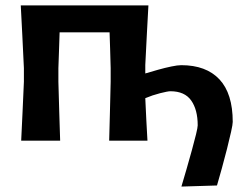

<svg xmlns="http://www.w3.org/2000/svg" viewBox="-20 -518 900 707"><path d="M648 169Q656.5 140.5 666.8 105Q677 69.5 686.5 35.2Q696 1 702 -24Q708 -49 708 -56.5Q708 -114 684 -148Q660 -182 607.5 -182Q598 -182 569.5 -174.8Q541 -167.5 515 -156.5Q517 -110.5 518.8 -76.2Q520.5 -42 523 0H382Q383.5 -54.5 384.8 -104.8Q386 -155 387.5 -217V-267Q386.5 -306 385.5 -338Q384.5 -370 383.5 -399H199.5Q198.5 -370 197.5 -338Q196.5 -306 195 -267V-217Q197 -155 198.2 -104.8Q199.5 -54.5 201.5 0H58Q60.5 -54.5 63 -104.8Q65.5 -155 68 -217V-267Q64.5 -338.5 62 -391.2Q59.5 -444 56.5 -498H526.5Q523.5 -446.5 521 -396.2Q518.5 -346 515 -278.5V-247.5Q536.5 -254 562.2 -261.2Q588 -268.5 611 -273.2Q634 -278 647.5 -278Q739 -278 788 -225.8Q837 -173.5 837 -69Q837 -60 831 -33Q825 -6 816 29.8Q807 65.5 797 101.5Q787 137.5 779 165Z"/></svg>

Font: Commissioner Loud SemiBold
Style: Regular
Weight: 600
Designer: Kostas Bartsokas
Foundry: Kostas Bartsokas
Version: Version 1.000; ttfautohint (v1.8.3)